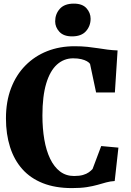

<svg xmlns="http://www.w3.org/2000/svg" viewBox="-20 -1000 703 1032"><path d="M366.5 11Q277 11 210.2 -15.5Q143.5 -42 99.8 -91.2Q56 -140.5 34 -209.8Q12 -279 12 -363.5Q12 -454.5 39.5 -526.2Q67 -598 116.8 -648.2Q166.5 -698.5 233.5 -725Q300.5 -751.5 381 -751.5Q419.5 -751.5 450 -748.2Q480.5 -745 506.8 -740.8Q533 -736.5 558.8 -733.2Q584.5 -730 612 -729L597.5 -503H496.5L464 -656.5Q459 -664 447.2 -670.8Q435.5 -677.5 417.2 -682Q399 -686.5 373 -686.5Q323.5 -686.5 286.2 -653Q249 -619.5 228.5 -551.5Q208 -483.5 208 -379Q208 -309.5 218.2 -250Q228.5 -190.5 249.5 -146.8Q270.5 -103 302.5 -78.5Q334.5 -54 378 -54Q406.5 -54 425.8 -59.5Q445 -65 457.2 -73.8Q469.5 -82.5 477.5 -91.5L524 -215L616.5 -206.5L596.5 -27Q572 -25.5 550.5 -19.5Q529 -13.5 504.5 -6.5Q480 0.5 446.8 5.8Q413.5 11 366.5 11ZM366.5 -804.5Q322 -804.5 299.2 -829.2Q276.5 -854 276.5 -885Q276.5 -924.5 301.5 -952.5Q326.5 -980.5 376.5 -980.5H377.5Q422.5 -980.5 444.8 -955.8Q467 -931 467 -899.5Q467 -860.5 442.2 -832.5Q417.5 -804.5 367.5 -804.5Z"/></svg>

Font: Merriweather 36pt Black
Style: Regular
Weight: 900
Version: Version 2.100